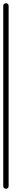

<svg xmlns="http://www.w3.org/2000/svg" viewBox="-20 -1160 73 1180"><path d="M0 -17H33V-1124H0ZM17 -33Q9 -33 4.5 -28.5Q0 -24 0 -17Q0 -9 4.5 -4.5Q9 0 17 0Q24 0 28.5 -4.5Q33 -9 33 -17Q33 -24 28.5 -28.5Q24 -33 17 -33ZM17 -1140Q9 -1140 4.5 -1135.5Q0 -1131 0 -1124Q0 -1116 4.5 -1111.5Q9 -1107 17 -1107Q24 -1107 28.5 -1111.5Q33 -1116 33 -1124Q33 -1131 28.5 -1135.5Q24 -1140 17 -1140Z"/></svg>

Font: Wavefont Light
Style: Regular
Weight: 300
Version: Version 3.004;gftools[0.9.33]